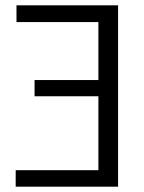

<svg xmlns="http://www.w3.org/2000/svg" viewBox="-20 -702 543 722"><path d="M39 0V-62H350V-340H110V-401H350V-619H42V-682H424V0Z"/></svg>

Font: Didact Gothic
Style: Regular
Weight: 400
Designer: Daniel Johnson
Foundry: Daniel Johnson
Version: Version 2.101;PS 002.101;hotconv 1.0.88;makeotf.lib2.5.64775